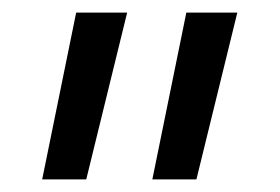

<svg xmlns="http://www.w3.org/2000/svg" viewBox="-20 -777 444 305"><path d="M117 -492H47L101 -757H182ZM292 -492H222L276 -757H357Z"/></svg>

Font: 42dot Sans
Style: Regular
Weight: 400
Designer: 42dot
Version: Version 1.000